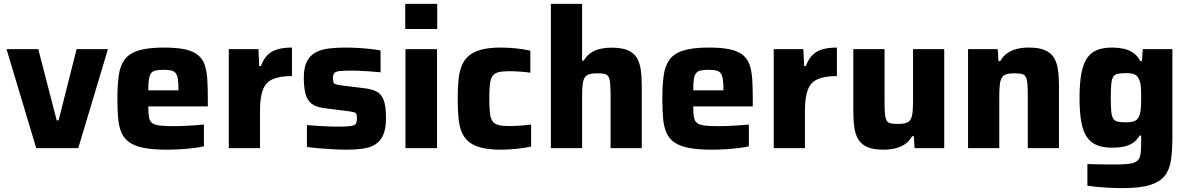

<svg xmlns="http://www.w3.org/2000/svg" viewBox="-20 -763 6121 989"><path d="M166.6 0 13.5 -510H177.1L272.1 -143.2H281.9L374.5 -510H536.1L383.1 0Z M839.6 8Q768 8 720.9 -1.2Q673.9 -10.4 646.3 -29.9Q618.7 -49.4 605.5 -80.2Q592.3 -110.9 588.5 -154.2Q584.7 -197.4 584.7 -254Q584.7 -323.3 591.6 -373.3Q598.4 -423.3 621.3 -455.4Q644.3 -487.4 692.7 -502.7Q741.2 -518 824.4 -518Q891.2 -518 933.3 -508.7Q975.4 -499.3 999.5 -479.7Q1023.5 -460 1034.3 -429Q1045 -397.9 1047.8 -354.3Q1050.5 -310.6 1050.5 -254V-215H743.9Q743.9 -180.6 747.2 -160.3Q750.5 -139.9 763.2 -129.7Q775.9 -119.5 803 -116.3Q830.2 -113.1 877.6 -113.1Q897.4 -113.1 923.1 -114.1Q948.8 -115.1 977.3 -117.2Q1005.8 -119.3 1030.5 -121.3V-9.2Q1009.4 -4.3 977.5 -0.4Q945.5 3.6 909.6 5.8Q873.6 8 839.6 8ZM899.5 -282.3V-297.7Q899.5 -334 896.3 -355.2Q893 -376.5 884.5 -386.8Q876.1 -397.1 861.1 -400.2Q846.2 -403.4 823.3 -403.4Q796.8 -403.4 781.2 -399.7Q765.7 -396 757.7 -385.1Q749.7 -374.2 746.8 -353.2Q743.9 -332.3 743.9 -297.7H916.7Z M1158.5 0V-510H1311.2L1315.2 -422.7H1324.1Q1337.9 -460.4 1359.6 -481Q1381.3 -501.6 1412.3 -509.8Q1443.3 -518 1483.9 -518V-371.1Q1420.9 -371.1 1384.8 -355.1Q1348.8 -339.1 1334.1 -300.4Q1319.3 -261.6 1319.3 -192.5V0Z M1767 8Q1734.9 8 1697.5 6Q1660.1 4 1624.6 1Q1589.2 -2 1560.9 -6V-118.8Q1577.1 -117.8 1597.4 -116Q1617.8 -114.2 1639.7 -113.2Q1661.5 -112.2 1682.1 -111.4Q1702.6 -110.7 1719.7 -110.7Q1767 -110.7 1787.5 -113.9Q1808 -117.2 1813.4 -126.7Q1818.7 -136.1 1818.7 -152.2Q1818.7 -167.8 1815.6 -175Q1812.4 -182.2 1801.6 -185.3Q1790.7 -188.3 1766.3 -191.3L1647.3 -206.3Q1603.5 -211.9 1581.6 -231.7Q1559.7 -251.5 1552.3 -284.7Q1544.9 -318 1544.9 -363.3Q1544.9 -415.6 1561 -446.5Q1577.1 -477.4 1605.6 -492.9Q1634.1 -508.4 1673.4 -513.2Q1712.7 -518 1758.1 -518Q1790.2 -518 1824.3 -516Q1858.4 -514 1889.1 -510.7Q1919.8 -507.4 1940.3 -502.9V-390.6Q1915.1 -393.2 1887.5 -395Q1860 -396.8 1835.2 -398.1Q1810.5 -399.3 1792.7 -399.3Q1752.7 -399.3 1731.5 -397.2Q1710.3 -395.1 1702.6 -387.1Q1695 -379.2 1695 -361.1Q1695 -346.7 1697.6 -339.3Q1700.2 -331.9 1710 -328.8Q1719.9 -325.7 1741.4 -322.7L1860.5 -308Q1894.8 -304 1919 -292Q1943.1 -280 1955.7 -249.1Q1968.3 -218.2 1968.3 -155.6Q1968.3 -100.3 1953.8 -67.5Q1939.2 -34.7 1912 -18.4Q1884.8 -2.1 1848.2 2.9Q1811.6 8 1767 8Z M2067.4 -613.5V-743H2232.2V-613.5ZM2068.5 0V-510H2231.1V0Z M2559.8 8Q2496.4 8 2455.2 -3.4Q2414 -14.7 2390.2 -36.6Q2366.3 -58.5 2355.3 -90.2Q2344.3 -121.9 2341 -163.5Q2337.7 -205.2 2337.7 -255.1Q2337.7 -304 2341.1 -345Q2344.4 -386.1 2356 -418.3Q2367.5 -450.5 2391.4 -472.6Q2415.3 -494.7 2455.9 -506.3Q2496.5 -518 2558.7 -518Q2598.7 -518 2639.2 -513.8Q2679.6 -509.6 2711.8 -501.7V-388.6Q2691.5 -391.7 2660.4 -394Q2629.3 -396.3 2602.3 -396.3Q2567.4 -396.3 2547 -390.9Q2526.7 -385.5 2516.7 -370.6Q2506.6 -355.7 2503.5 -327.8Q2500.4 -299.9 2500.4 -255Q2500.4 -209.5 2503.5 -181.3Q2506.6 -153.2 2517 -138.6Q2527.4 -124 2548 -118.8Q2568.6 -113.7 2603.4 -113.7Q2627 -113.7 2657.5 -115.7Q2688 -117.7 2715.8 -121.3V-8.2Q2682.7 -0.9 2640.9 3.6Q2599.1 8 2559.8 8Z M2817.5 0V-743H2978.3V-450.7H2986.6Q3001.8 -476 3023.2 -490.6Q3044.5 -505.2 3071.9 -511.3Q3099.2 -517.4 3130.5 -517.4Q3181.8 -517.4 3212.6 -504.7Q3243.3 -492 3259.2 -466.8Q3275.2 -441.6 3280.5 -404.6Q3285.8 -367.6 3285.8 -319V0H3125.1V-269.6Q3125.1 -310.8 3122.9 -334.3Q3120.8 -357.8 3113.8 -368.7Q3106.9 -379.6 3092.6 -382.5Q3078.3 -385.4 3054.4 -385.4Q3028.9 -385.4 3013.3 -379.9Q2997.7 -374.5 2990.4 -361Q2983.2 -347.6 2980.8 -324.4Q2978.3 -301.1 2978.3 -265.6V0Z M3646.6 8Q3575 8 3527.9 -1.2Q3480.9 -10.4 3453.3 -29.9Q3425.7 -49.4 3412.5 -80.2Q3399.3 -110.9 3395.5 -154.2Q3391.7 -197.4 3391.7 -254Q3391.7 -323.3 3398.6 -373.3Q3405.4 -423.3 3428.3 -455.4Q3451.3 -487.4 3499.7 -502.7Q3548.2 -518 3631.4 -518Q3698.2 -518 3740.3 -508.7Q3782.4 -499.3 3806.5 -479.7Q3830.5 -460 3841.3 -429Q3852 -397.9 3854.8 -354.3Q3857.5 -310.6 3857.5 -254V-215H3550.9Q3550.9 -180.6 3554.2 -160.3Q3557.5 -139.9 3570.2 -129.7Q3582.9 -119.5 3610 -116.3Q3637.2 -113.1 3684.6 -113.1Q3704.4 -113.1 3730.1 -114.1Q3755.8 -115.1 3784.3 -117.2Q3812.8 -119.3 3837.5 -121.3V-9.2Q3816.4 -4.3 3784.5 -0.4Q3752.5 3.6 3716.6 5.8Q3680.6 8 3646.6 8ZM3706.5 -282.3V-297.7Q3706.5 -334 3703.3 -355.2Q3700 -376.5 3691.5 -386.8Q3683.1 -397.1 3668.1 -400.2Q3653.2 -403.4 3630.3 -403.4Q3603.8 -403.4 3588.2 -399.7Q3572.7 -396 3564.7 -385.1Q3556.7 -374.2 3553.8 -353.2Q3550.9 -332.3 3550.9 -297.7H3723.7Z M3965.5 0V-510H4118.2L4122.2 -422.7H4131.1Q4144.9 -460.4 4166.6 -481Q4188.3 -501.6 4219.3 -509.8Q4250.3 -518 4290.9 -518V-371.1Q4227.9 -371.1 4191.8 -355.1Q4155.8 -339.1 4141.1 -300.4Q4126.3 -261.6 4126.3 -192.5V0Z M4530.7 8Q4480 8 4449.1 -5Q4418.1 -18 4402.2 -43.2Q4386.2 -68.4 4380.9 -105.4Q4375.5 -142.4 4375.5 -191V-510H4536.3V-240.4Q4536.3 -199.2 4538.5 -175.7Q4540.6 -152.2 4547.6 -141.3Q4554.5 -130.4 4568.8 -127.5Q4583.1 -124.6 4607 -124.6Q4632.9 -124.6 4648.3 -130.1Q4663.7 -135.5 4671 -149Q4678.2 -162.4 4680.6 -185.6Q4683.1 -208.9 4683.1 -244.4V-510H4843.8V0H4691.2L4687.2 -61.5H4678.3Q4664.2 -36.2 4642.1 -20.8Q4620 -5.4 4591.8 1.3Q4563.6 8 4530.7 8Z M4966.5 0V-510H5119.2L5123.2 -448.5H5132.1Q5147.2 -474.3 5169 -489.5Q5190.8 -504.6 5219 -511.3Q5247.2 -518 5279.7 -518Q5330.9 -518 5361.6 -505Q5392.3 -492 5408.2 -466.8Q5424.2 -441.6 5429.5 -404.6Q5434.8 -367.6 5434.8 -319V0H5274.1V-269.6Q5274.1 -310.8 5271.9 -334.3Q5269.8 -357.8 5262.8 -368.7Q5255.9 -379.6 5241.6 -382.5Q5227.3 -385.4 5203.4 -385.4Q5177.9 -385.4 5162.3 -379.9Q5146.7 -374.5 5139.4 -361Q5132.2 -347.6 5129.8 -324.4Q5127.3 -301.1 5127.3 -265.6V0Z M5762.1 206Q5729.7 206 5695.4 204.3Q5661.1 202.6 5631.3 199.6Q5601.5 196.7 5581.2 193.3V82Q5602.1 82.6 5625.8 83.2Q5649.6 83.7 5674.1 84Q5698.7 84.3 5720.7 84.3Q5770.2 84.3 5797.8 80.5Q5825.4 76.8 5838.5 65.2Q5851.5 53.7 5854.9 31.1Q5858.2 8.6 5858.2 -29.1V-64.7H5850.5Q5835.2 -39.2 5813.6 -25.5Q5791.9 -11.9 5765.8 -7.1Q5739.7 -2.2 5709.6 -2.2Q5664.1 -2.2 5632 -14.5Q5600 -26.8 5579.6 -55.6Q5559.3 -84.3 5550 -134.1Q5540.7 -183.9 5540.7 -259.3Q5540.7 -335.3 5550.3 -385.4Q5559.8 -435.5 5580 -464.4Q5600.1 -493.3 5631.9 -505.7Q5663.8 -518 5708.9 -518Q5737 -518 5764.5 -512.7Q5792.1 -507.4 5815.4 -492.3Q5838.6 -477.2 5853.6 -448.5H5862.4L5866.4 -510H6019V-58.4Q6019 9 6012.2 58.9Q6005.5 108.8 5980.6 141.3Q5955.7 173.7 5904.2 189.8Q5852.6 206 5762.1 206ZM5780.4 -132.8Q5808.9 -132.8 5824.3 -139.4Q5839.6 -145.9 5846.7 -162.9Q5854.4 -178.9 5856.3 -202.3Q5858.2 -225.7 5858.2 -259Q5858.2 -291.4 5856.5 -315.1Q5854.8 -338.8 5847.2 -353.9Q5840.1 -372.7 5824.5 -379.6Q5808.9 -386.4 5780.4 -386.4Q5753.1 -386.4 5737.3 -382.7Q5721.4 -379 5713.9 -366.8Q5706.5 -354.5 5704.1 -328.9Q5701.6 -303.4 5701.6 -259Q5701.6 -215.3 5704.1 -190Q5706.5 -164.7 5713.9 -152.5Q5721.4 -140.2 5737.3 -136.5Q5753.1 -132.8 5780.4 -132.8Z"/></svg>

Font: Saira Thin
Style: Regular
Weight: 100
Designer: Hector Gatti with collaboration of the Omnibus-Type team
Foundry: Omnibus-Type
Version: Version 1.101